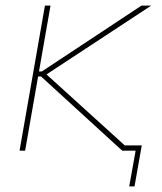

<svg xmlns="http://www.w3.org/2000/svg" viewBox="-20 -540 580 688"><path d="M141 -520H161L70 0H50ZM127 -266H108L111 -284H130L487 -520H522L137 -267V-282L448 0H418ZM466 0H418L421 -19H488L462 128H443Z"/></svg>

Font: Fixel Italic Variable 20240409 Display Thin
Style: Italic
Weight: 100
Italic angle: -10°
Designer: AlfaBravo + MacPaw
Foundry: Kyrylo Tkachov, Marchela Mozhyna, Serhii Makarenko, Maria Weinstein, Zakhar Kryvoshyya
Version: Version 1.211;Glyphs 3.2 (3225)